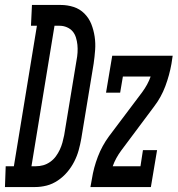

<svg xmlns="http://www.w3.org/2000/svg" viewBox="-84 -755 717 775"><path d="M-64 0 -61 -84H-28L65 -651H41L45 -735H161Q188 -735 213 -727Q238 -719 256.5 -700.5Q275 -682 284.5 -658Q294 -634 298 -607.5Q302 -581 300 -553.5Q298 -526 294 -498L244 -195Q240 -172 233.5 -148.5Q227 -125 215.5 -102.5Q204 -80 187.5 -60.5Q171 -41 149.5 -26.5Q128 -12 104.5 -6Q81 0 57 0ZM43 -84H61Q76 -84 90.5 -88Q105 -92 118.5 -101.5Q132 -111 141.5 -124Q151 -137 157.5 -151Q164 -165 168 -179.5Q172 -194 175 -209L225 -512Q228 -527 229 -543Q230 -559 228.5 -574Q227 -589 222.5 -603.5Q218 -618 209 -628.5Q200 -639 186 -645Q172 -651 157 -651H136ZM281 0 287 -33Q294 -78 311 -122.5Q328 -167 356 -205L490 -383Q501 -398 509.5 -413.5Q518 -429 524 -446H412L401 -381H344L369 -530H613L608 -497Q600 -452 583.5 -407.5Q567 -363 538 -325L405 -147Q394 -132 385.5 -116.5Q377 -101 371 -84H483L493 -149H550L525 0Z"/></svg>

Font: Iosevka Curly Slab MdEx
Style: Italic
Weight: 500
Width: 7
Italic angle: -9°
Monospace: yes
Designer: Belleve Invis
Foundry: Belleve Invis
Version: Version 11.0.0; ttfautohint (v1.8.3)